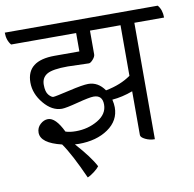

<svg xmlns="http://www.w3.org/2000/svg" viewBox="-112 -689 926 916"><g transform="rotate(-10 350.5 -230.5)"><path d="M731 -544H587V20Q562 20 541 9.5Q520 -1 520 -12V-224Q469 -205 420 -201Q425 -179 425 -163Q425 -99 368.5 -60Q312 -21 226 -21Q214 -21 207 -22Q274 53 298 100Q291 110 273 124Q255 138 240 144Q186 23 147 -32Q46 -56 46 -107Q46 -131 63.5 -147Q81 -163 101 -163Q138 -163 173 -90Q193 -83 223 -83Q282 -83 329.5 -111Q377 -139 377 -185Q377 -231 334 -231Q314 -231 254.5 -215.5Q195 -200 176 -200Q128 -200 88.5 -247.5Q49 -295 49 -349Q49 -455 185 -455H305V-544H-10Q-30 -568 -30 -605H711Q731 -582 731 -544ZM340 -391 238 -394Q164 -394 137 -378Q110 -362 110 -327.5Q110 -293 123 -278Q136 -263 145.5 -263Q155 -263 224 -279Q293 -295 319 -295Q367 -295 398 -250Q471 -264 520 -299V-544H372V-429Q372 -418 360 -404.5Q348 -391 340 -391Z"/></g></svg>

Font: Karma
Style: Regular
Weight: 400
Designer: Joana Correia
Foundry: Indian Type Foundry
Version: Version 1.202;PS 1.0;hotconv 1.0.78;makeotf.lib2.5.61930; tt